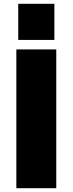

<svg xmlns="http://www.w3.org/2000/svg" viewBox="-20 -990 382 1010"><path d="M66 -730H276V0H66ZM76 -970H266V-780H76Z"/></svg>

Font: Enso Black
Style: Regular
Weight: 900
Designer: Coji Morishita
Foundry: UNDERFOREST DESIGN
Version: Version 1.000